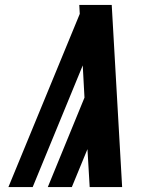

<svg xmlns="http://www.w3.org/2000/svg" viewBox="-20 -755 640 775"><path d="M14 0 302 -699 300 -735H431L473 0H342L333 -153L270 0H173L321 -361L314 -491L112 0Z"/></svg>

Font: Iosevka SS04 Hv Ex Obl
Style: Regular
Weight: 900
Width: 7
Italic angle: -9°
Monospace: yes
Designer: Belleve Invis
Foundry: Belleve Invis
Version: Version 19.0.0; ttfautohint (v1.8.4)